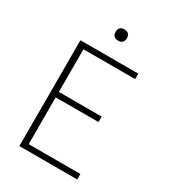

<svg xmlns="http://www.w3.org/2000/svg" viewBox="-218 -1039 1036 1155"><g transform="rotate(30 300.0 -462.0)"><path d="M103 0V-735H505V-697H146V-401H443V-363H146V-38H505V0ZM300 -846Q292 -846 284.5 -848Q277 -850 271 -856Q265 -862 263 -869.5Q261 -877 261 -885Q261 -893 263 -900.5Q265 -908 271 -914Q277 -920 284.5 -922Q292 -924 300 -924Q308 -924 315.5 -922Q323 -920 329 -914Q335 -908 337 -900.5Q339 -893 339 -885Q339 -877 337 -869.5Q335 -862 329 -856Q323 -850 315.5 -848Q308 -846 300 -846Z"/></g></svg>

Font: Iosevka Aile Extralight
Style: Regular
Weight: 200
Designer: Belleve Invis
Foundry: Belleve Invis
Version: Version 31.1.0; ttfautohint (v1.8.4)